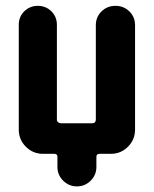

<svg xmlns="http://www.w3.org/2000/svg" viewBox="-20 -540 540 674"><path d="M454.1 -451.2V-85Q454.1 -49.8 429.2 -24.9Q404.3 0 369.1 0H329.1Q318.4 0 318.4 10.7V45.9Q318.4 74.2 298.3 94.2Q278.3 114.3 250 114.3Q221.7 114.3 201.7 94.2Q181.6 74.2 181.6 45.9V10.7Q181.6 0 170.9 0H130.9Q95.7 0 70.8 -24.9Q45.9 -49.8 45.9 -85V-453.1Q45.9 -481.4 65.4 -500.5Q85 -519.5 112.8 -519.5Q140.6 -519.5 160.2 -500.5Q179.7 -481.4 179.7 -453.1V-119.1Q179.7 -114.3 184.1 -110.8Q188.5 -107.4 192.4 -107.4H304.7Q315.4 -107.4 316.4 -119.1V-451.2Q316.4 -480.5 336.4 -500Q356.4 -519.5 385.3 -519.5Q414.1 -519.5 434.1 -500Q454.1 -480.5 454.1 -451.2Z"/></svg>

Font: Rounded-X Mgen+ 2m bold
Style: Bold
Weight: 700
Designer: [Source Han Sans]
Ryoko NISHIZUKA  (kana & ideographs); Paul D. Hunt (Latin, Greek & Cyrillic); Wenlong ZHANG  (bopomofo
Version: Version 1.059.20150602